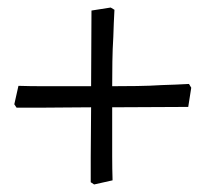

<svg xmlns="http://www.w3.org/2000/svg" viewBox="-20 -520 546 510"><path d="M284 -494Q282 -458 281 -422Q279 -391 278.5 -356Q278 -321 278 -291Q308 -291 343.5 -291.5Q379 -292 410 -294Q446 -295 482 -297L488 -287L480 -236L278 -235V-105Q278 -72 279 -41L230 -30L221 -36V-102Q221 -131 221.5 -166.5Q222 -202 222 -235Q189 -235 154 -234.5Q119 -234 90 -234H24L18 -243L29 -292Q60 -291 93 -291H222L223 -492L274 -500Z"/></svg>

Font: Alegreya
Style: Regular
Weight: 400
Designer: Juan Pablo del Peral
Foundry: Juan Pablo del Peral
Version: Version 1.003